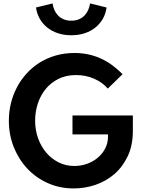

<svg xmlns="http://www.w3.org/2000/svg" viewBox="-20 -1068 811 1103"><path d="M403.6 14.5Q323.2 14.5 255 -15.9Q186.8 -46.4 137 -99.3Q87.3 -152.3 59.1 -223Q30.9 -293.6 30.9 -374.1Q30.9 -426.4 43 -475.5Q55 -524.5 78 -567.7Q100.9 -610.9 134.1 -647Q167.3 -683.2 209.1 -709.1Q250.9 -735 300.9 -749.3Q350.9 -763.6 407.7 -763.6Q451.4 -763.6 489.8 -755Q528.2 -746.4 562.3 -730.5Q596.4 -714.5 626.6 -692Q656.8 -669.5 684.1 -641.8L599.1 -559.1Q569.1 -594.5 521.1 -615.7Q473.2 -636.8 416.8 -636.8Q360 -636.8 316.1 -615Q272.3 -593.2 242.5 -556.8Q212.7 -520.5 197.3 -473.2Q181.8 -425.9 181.8 -374.5Q181.8 -321.4 198.6 -274.1Q215.5 -226.8 245.5 -191.4Q275.5 -155.9 316.8 -135.2Q358.2 -114.5 407.3 -114.5Q445 -114.5 479.8 -126.8Q514.5 -139.1 541.4 -161.6Q568.2 -184.1 584.3 -215.2Q600.5 -246.4 600.5 -283.6V-295.9H396.4V-404.5H743.2V-315.5Q743.2 -233.2 714.1 -171.4Q685 -109.5 637.3 -68.2Q589.5 -26.8 528.6 -6.1Q467.7 14.5 403.6 14.5ZM389.5 -865.5Q348.2 -865.5 313 -877Q277.7 -888.6 251.4 -909.8Q225 -930.9 208.4 -960.2Q191.8 -989.5 186.8 -1025L281.8 -1048.2Q284.5 -1029.1 292.3 -1011.1Q300 -993.2 313.2 -979.3Q326.4 -965.5 345.5 -957.3Q364.5 -949.1 389.5 -949.1Q414.5 -949.1 433.6 -957.3Q452.7 -965.5 465.9 -979.3Q479.1 -993.2 486.8 -1011.1Q494.5 -1029.1 497.3 -1048.2L592.3 -1025Q587.7 -989.5 570.9 -960.2Q554.1 -930.9 527.7 -909.8Q501.4 -888.6 466.4 -877Q431.4 -865.5 389.5 -865.5Z"/></svg>

Font: Spartan
Style: Bold
Weight: 700
Designer: Matt Bailey, Mirko Velimirovic
Foundry: Matt Bailey
Version: Version 1.005